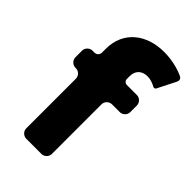

<svg xmlns="http://www.w3.org/2000/svg" viewBox="-227 -828 906 906"><g transform="rotate(45 225.5 -375.0)"><path d="M334 -613C351 -613 370 -607 387 -597C392 -595 400 -596 402 -602L447 -691C454 -704 452 -716 439 -722C400 -740 352 -750 307 -750C191 -750 101 -684 101 -565V-540C101 -526 90 -515 76 -515H63C44 -515 28 -499 28 -480V-436C28 -417 44 -401 63 -401H66C85 -401 101 -385 101 -366V-35C101 -16 117 0 136 0H237C256 0 272 -16 272 -35V-366C272 -385 288 -401 307 -401H359C378 -401 394 -417 394 -436V-480C394 -499 378 -515 359 -515H292C281 -515 272 -524 272 -535V-554C272 -594 299 -614 334 -613Z"/></g></svg>

Font: Trueno
Style: RoundBd
Weight: 700
Designer: Julieta Ulanovsky, Jasper
Foundry: Julieta Ulanovsky, Cannot Into Space Fonts
Version: Version 3.001